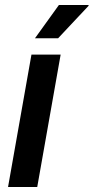

<svg xmlns="http://www.w3.org/2000/svg" viewBox="-20 -743 372 763"><path d="M12 0 105 -526H221L128 0ZM119 -591 214 -723H332V-720L211 -591Z"/></svg>

Font: Archivo SemiCondensed SemiBold
Style: Italic
Weight: 600
Width: 4
Italic angle: -10°
Designer: Hector Gatti
Foundry: Omnibus-Type
Version: Version 2.001